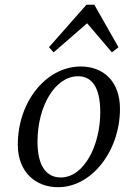

<svg xmlns="http://www.w3.org/2000/svg" viewBox="-20 -763 528 796"><path d="M220.6 13.1C361.2 13.1 477.4 -138.1 477.4 -311.9C477.4 -425.4 409.1 -487.3 314.7 -487.3C173 -487.3 53.8 -343 53.8 -163.3C53.8 -48.9 128.1 13.1 220.6 13.1ZM231.6 -27.3C176.1 -27.3 135.5 -69.8 135.5 -175.3C135.5 -323.9 209 -446.9 303.6 -446.9C358.1 -446.9 395.7 -405.4 395.7 -297.1C395.7 -162.9 330 -27.3 231.6 -27.3ZM444 -546 471.2 -567.1 371.1 -743.3H338.3L183 -567.2L202.3 -545.9L368.2 -690H321.2L444 -546Z"/></svg>

Font: Source Serif Variable
Style: Italic
Weight: 389
Italic angle: -12°
Designer: Frank Grießhammer
Foundry: Adobe Systems Incorporated
Version: Version 3.001;hotconv 1.0.111;makeotfexe 2.5.65597